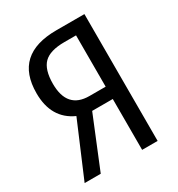

<svg xmlns="http://www.w3.org/2000/svg" viewBox="-166 -795 835 902"><g transform="rotate(-30 252.0 -344.0)"><path d="M273.9 -688H425.8V0H341.8V-275.9H230L117.2 0H29.8L153.8 -292Q44.9 -340.8 44.9 -478Q44.9 -688 273.9 -688ZM253.9 -342.8H341.8V-621.1H278.8Q200.2 -621.1 167 -587.9Q133.8 -554.7 133.8 -478Q133.8 -342.8 253.9 -342.8Z"/></g></svg>

Font: Fira Sans Compressed Book
Style: Regular
Weight: 350
Width: 1
Designer: Carrois Corporate & Edenspiekermann AG
Foundry: Carrois Corporate GbR & Edenspiekermann AG
Version: Version 4.203;PS 004.203;hotconv 1.0.88;makeotf.lib2.5.64775